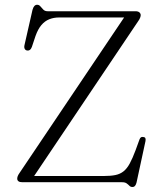

<svg xmlns="http://www.w3.org/2000/svg" viewBox="-20 -746 664 786"><path d="M545.5 -659 112 -14 82.5 -25.5H405.5Q433.5 -25.5 452.8 -29.5Q472 -33.5 486 -44.8Q500 -56 511.2 -76.8Q522.5 -97.5 535 -131L551 -175Q553.5 -181.5 557.2 -184Q561 -186.5 567 -185Q573.5 -184.5 575.2 -180Q577 -175.5 575.5 -168L539 1Q537 9.5 533 14.5Q529 19.5 522 19.5Q514.5 19.5 509.8 14.5Q505 9.5 498.5 4.8Q492 0 480 0H72Q60.5 0 55.5 -4Q50.5 -8 50.5 -14.5Q50.5 -20 52.8 -25.5Q55 -31 60 -38L495.5 -685.5L505.5 -674.5H222Q200 -674.5 181.8 -667.2Q163.5 -660 149.5 -643.5Q135.5 -627 125.5 -599L110.5 -554Q107.5 -545.5 102.2 -541.8Q97 -538 90 -539.5Q84 -540.5 81 -546.5Q78 -552.5 80.5 -562.5L113 -705.5Q116 -716.5 120.8 -721.5Q125.5 -726.5 132 -726.5Q140 -726.5 145.5 -719.8Q151 -713 157.5 -706.5Q164 -700 175 -700H534.5Q545.5 -700 550.8 -695.2Q556 -690.5 556 -684Q556 -679.5 553.5 -673Q551 -666.5 545.5 -659Z"/></svg>

Font: Fraunces ExtraLight
Style: Regular
Weight: 250
Version: Version 1.000;[b76b70a41]